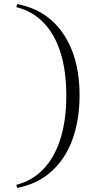

<svg xmlns="http://www.w3.org/2000/svg" viewBox="-20 -835 510 941"><path d="M64 86 60 71Q138 51 193 -6.5Q248 -64 276.5 -155.5Q305 -247 305 -367Q305 -487 276.5 -577.5Q248 -668 193 -724.5Q138 -781 60 -800L64 -815Q161 -797 229 -738.5Q297 -680 333.5 -586Q370 -492 370 -367Q370 -305 360.5 -249.5Q351 -194 333.5 -147Q316 -100 289.5 -61Q263 -22 229 8Q195 38 153.5 57.5Q112 77 64 86Z"/></svg>

Font: Kalnia Thin Light
Style: Regular
Weight: 300
Version: Version 1.105